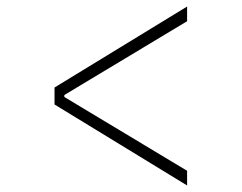

<svg xmlns="http://www.w3.org/2000/svg" viewBox="-20 -644 740 588"><path d="M147 -350V-376L553 -624V-579L177 -353V-350ZM147 -350H177V-347L553 -121V-76L147 -324Z"/></svg>

Font: Martian Mono SemiExpanded Thin
Style: Regular
Weight: 250
Monospace: yes
Version: Version 0.930